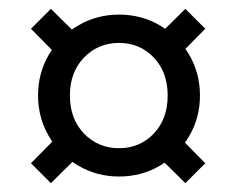

<svg xmlns="http://www.w3.org/2000/svg" viewBox="-20 -555 534 434"><path d="M249 -156Q199 -156 157 -180.5Q115 -205 90.5 -247Q66 -289 66 -339Q66 -390 90.5 -431.5Q115 -473 157 -497.5Q199 -522 249 -522Q300 -522 341.5 -497.5Q383 -473 407.5 -431.5Q432 -390 432 -339Q432 -289 407.5 -247Q383 -205 341.5 -180.5Q300 -156 249 -156ZM249 -220Q296 -220 327.5 -253Q359 -286 359 -339Q359 -392 327.5 -425Q296 -458 249 -458Q202 -458 170 -425Q138 -392 138 -339Q138 -286 170 -253Q202 -220 249 -220ZM123 -260 169 -214 95 -141 50 -186ZM399 -535 444 -490 371 -416 325 -462ZM169 -462 123 -416 50 -490 95 -535ZM444 -186 399 -141 325 -214 371 -260Z"/></svg>

Font: Maven Pro
Style: Regular
Weight: 400
Designer: Joe Prince
Foundry: Joe Prince
Version: Version 2.103